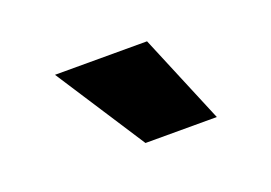

<svg xmlns="http://www.w3.org/2000/svg" viewBox="-45 -888 554 392"><g transform="rotate(-20 232.0 -692.0)"><path d="M218 -595 92 -789H292L373 -595Z"/></g></svg>

Font: Georama ExtraCondensed Thin ExtraBold
Style: Regular
Weight: 800
Version: Version 1.001